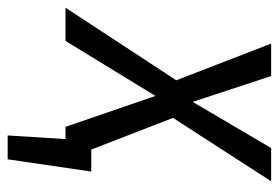

<svg xmlns="http://www.w3.org/2000/svg" viewBox="-162 -434 714 491"><g transform="rotate(90 194.5 -189.0)"><path d="M251 -274.9 332 -65.9H388.2L356.9 147.9H295.9L305.2 0H273.9L194.8 -230L54.2 0H-30.8L154.8 -283.2L61 -525.9H144L210 -325.2L328.1 -525.9H413.1Z"/></g></svg>

Font: Fira Sans Compressed Book
Style: Italic
Weight: 350
Width: 3
Italic angle: -8°
Designer: Carrois Corporate & Edenspiekermann AG
Foundry: Carrois Corporate GbR & Edenspiekermann AG
Version: Version 4.203;PS 004.203;hotconv 1.0.88;makeotf.lib2.5.64775